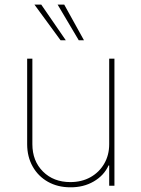

<svg xmlns="http://www.w3.org/2000/svg" viewBox="-20 -798 608 825"><path d="M449.2 -178.7V-545.9H471.7V0H449.2V-86.9H446.3Q426.8 -43.9 382.8 -18.3Q338.9 7.3 282.2 6.8Q228 6.8 186 -16.8Q144 -40.5 120.4 -82.5Q96.7 -124.5 96.7 -178.7V-545.9H119.1V-178.7Q119.1 -106.4 164.6 -61Q210 -15.6 282.2 -15.6Q331.1 -15.6 368.7 -36.6Q406.2 -57.6 427.7 -94.5Q449.2 -131.3 449.2 -178.7ZM240.2 -625 127.9 -778.3H157.2L262.7 -625ZM318.4 -625 227.5 -778.3H255.9L340.8 -625Z"/></svg>

Font: Inter Tight Thin
Style: Regular
Weight: 250
Designer: Rasmus Andersson
Foundry: rsms
Version: Version 3.004